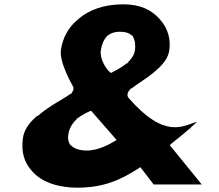

<svg xmlns="http://www.w3.org/2000/svg" viewBox="-20 -857 1012 889"><path d="M862 -254H861C861 -255 861 -264 862 -264ZM145 -324C145 -323 145 -314 144 -314ZM520 -209 510 -203C490 -191 438 -160 381 -160C353 -160 325 -167 307 -185L305 -187C297 -198 293 -214 296 -232C300 -263 314 -285 335 -305V-309H339C366 -330 396 -342 396 -342L402 -344ZM534 -710C560 -710 577 -705 591 -692H595V-688C605 -672 608 -649 605 -625C602 -603 589 -585 572 -568L571 -564H567C549 -549 523 -534 501 -523L494 -519L485 -527H484C469 -544 441 -584 447 -625C451 -650 460 -674 477 -691L479 -693C494 -704 512 -710 534 -710ZM574 -405 573 -407C567 -419 571 -431 582 -442L583 -446H587C613 -467 659 -493 697 -526L705 -533C736 -560 759 -589 764 -625C771 -674 758 -724 724 -763L717 -771C683 -809 632 -837 552 -837C461 -837 391 -811 343 -769L335 -762C295 -727 270 -681 262 -625C254 -566 318 -457 318 -457C323 -448 320 -437 312 -427L311 -423H307C274 -398 211 -369 157 -322L155 -321H154L146 -315C115 -288 91 -255 86 -217C77 -151 94 -106 122 -72L129 -64C178 -7 264 12 338 12C463 12 541 -26 621 -77L630 -83L689 -6L691 -3H914L766 -185L775 -193C812 -222 841 -247 860 -263L868 -271L893 -293C828 -276 746 -208 574 -405ZM146 -315H147Z"/></svg>

Font: Hussar Woodtype
Style: SeBdObl
Weight: 900
Foundry: Cannot Into Space Fonts
Version: Version 1.07